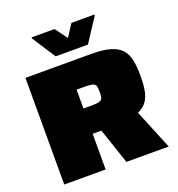

<svg xmlns="http://www.w3.org/2000/svg" viewBox="-158 -1035 1078 1164"><g transform="rotate(-20 381.5 -453.0)"><path d="M57 0V-688H485Q561 -688 607 -673.5Q653 -659 677 -630.5Q701 -602 709 -559Q717 -516 717 -458Q717 -410 710.5 -371Q704 -332 685 -303Q666 -274 626 -256L731 0H458L366 -273L425 -240Q410 -233 396 -231.5Q382 -230 374 -230H324V0ZM324 -393H366Q395 -393 412 -395Q429 -397 437.5 -403Q446 -409 448.5 -421Q451 -433 451 -454Q451 -475 448.5 -487.5Q446 -500 437.5 -505.5Q429 -511 412 -513Q395 -515 366 -515H324ZM274 -748 176 -899V-906H324L382 -827L433 -906H581V-899L482 -748Z"/></g></svg>

Font: Saira Expanded Black
Style: Regular
Weight: 900
Width: 7
Designer: Hector Gatti with collaboration of the Omnibus-Type team
Foundry: Omnibus-Type
Version: Version 1.101